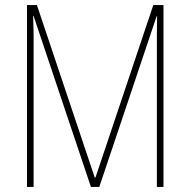

<svg xmlns="http://www.w3.org/2000/svg" viewBox="-20 -800 748 754"><path d="M337 -66H370L595 -736H597C596 -684 596 -661 596 -649V-66H622V-780H582L355 -103H352L125 -780H86V-66H112V-650C112 -665 112 -685 110 -737H112Z"/></svg>

Font: Noto Sans Malayalam UI Condensed Thin
Style: Regular
Weight: 100
Width: 3
Designer: Jelle Bosma - Monotype Design Team
Foundry: Monotype Imaging Inc.
Version: Version 2.104